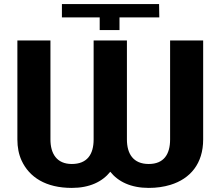

<svg xmlns="http://www.w3.org/2000/svg" viewBox="-20 -909 1086 939"><path d="M282.8 -824H467.6V-762H564.4V-824H759.1L758 -889H282.8ZM707.4 -107C631.8 -107 600.7 -156.7 600.7 -227V-711H437.9V-227C437.9 -153.6 405.9 -107 331.2 -107C257.2 -107 226.7 -158 226.7 -227V-711H65V-227C65 -188.3 71.8 -154.2 85.3 -124.5C123.2 -41.8 204.5 10 331.2 10C418.4 10 480.6 -20.5 519.3 -69C557.9 -20.5 620.3 10 707.4 10C745.5 10 780.9 5 813.6 -5C910.8 -34.8 973.6 -109 973.6 -227V-711H811.9V-227C811.9 -154.3 781 -107 707.4 -107Z"/></svg>

Font: Asimov
Style: Wid
Weight: 500
Designer: Google
Version: Version 2.000980; 2014